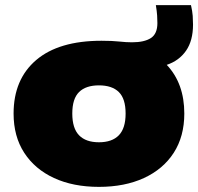

<svg xmlns="http://www.w3.org/2000/svg" viewBox="-20 -718 773 749"><path d="M366 11Q265.5 11 190.8 -23.5Q116 -58 74.5 -122Q33 -186 33 -275Q33 -408.5 121.2 -483.8Q209.5 -559 376 -559Q418 -559 445 -556Q472 -553 495 -553Q543 -553 568.5 -569.5Q594 -586 594 -628Q594 -641.5 593 -657.5Q592 -673.5 588 -698H725Q730.5 -674 731.8 -656Q733 -638 733 -622Q733 -559.5 705.8 -520.2Q678.5 -481 630.5 -465Q699 -392.5 699 -275Q699 -186 657.8 -122Q616.5 -58 541.5 -23.5Q466.5 11 366 11ZM366 -163Q417 -163 443.5 -190.2Q470 -217.5 470 -275Q470 -333 443.5 -359Q417 -385 366 -385Q315 -385 288.5 -359Q262 -333 262 -275Q262 -217.5 288.5 -190.2Q315 -163 366 -163Z"/></svg>

Font: Encode Sans Expanded Expanded Black
Style: Regular
Weight: 900
Width: 7
Designer: Multiple Designers
Foundry: Impallari Type
Version: Version 3.000; ttfautohint (v1.8.3) -l 8 -r 50 -G 200 -x 14 